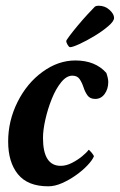

<svg xmlns="http://www.w3.org/2000/svg" viewBox="-20 -652 423 678"><path d="M150.4 5.9Q78.1 5.9 43.5 -36.6Q8.8 -79.1 8.8 -152.3Q8.8 -225.6 42 -292Q75.2 -358.4 130.4 -398.4Q185.5 -438.5 246.1 -438.5Q316.4 -438.5 355.5 -394.5Q362.3 -375 362.3 -362.3Q362.3 -337.9 349.6 -320.3Q336.9 -302.7 316.4 -302.7Q297.9 -302.7 289.1 -314.9Q280.3 -327.1 274.9 -343.8Q269.5 -360.4 261.2 -372.6Q252.9 -384.8 235.4 -384.8Q214.8 -384.8 195.8 -361.3Q176.8 -337.9 162.6 -302.2Q148.4 -266.6 140.1 -229.5Q131.8 -192.4 131.8 -165Q131.8 -66.4 194.3 -66.4Q213.9 -66.4 233.9 -76.7Q253.9 -86.9 270 -100.1Q286.1 -113.3 293 -123Q294.9 -123 303.2 -113.3Q311.5 -103.5 311.5 -99.6Q305.7 -85.9 288.6 -67.9Q271.5 -49.8 248 -33.2Q224.6 -16.6 199.2 -5.4Q173.8 5.9 150.4 5.9ZM227.5 -485.4Q223.6 -485.4 218.8 -493.7Q213.9 -502 213.9 -506.8Q213.9 -509.8 225.6 -525.4Q237.3 -541 254.4 -561.5Q271.5 -582 288.6 -600.6Q305.7 -619.1 315.4 -628.9Q320.3 -631.8 328.1 -631.8Q350.6 -631.8 366.7 -617.2Q382.8 -602.5 382.8 -588.9Q382.8 -577.1 362.3 -559.6Q341.8 -542 313.5 -524.9Q285.2 -507.8 260.7 -496.6Q236.3 -485.4 227.5 -485.4Z"/></svg>

Font: Crimson Text
Style: Bold Italic
Weight: 700
Italic angle: -11°
Designer: Sebastian Kosch
Foundry: Sebastian Kosch
Version: Version 1.100; ttfautohint (v1.8.4)